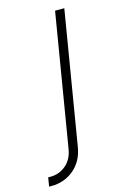

<svg xmlns="http://www.w3.org/2000/svg" viewBox="-207 -599 548 855"><g transform="rotate(-15 67.0 -171.0)"><path d="M137.7 -545.9H180.2L78.6 65.9Q68.4 129.9 24.4 167Q-19.5 204.1 -79.1 204.1H-90.8L-84 163.1H-73.2Q-33.2 163.1 -2.4 137.5Q28.3 111.8 36.1 65.9Z"/></g></svg>

Font: Inter Extra Light
Style: Italic
Weight: 200
Italic angle: -9.39999°
Designer: Rasmus Andersson
Foundry: rsms
Version: Version 4.000;git-3c8e0fc